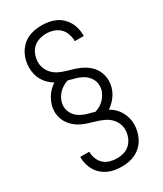

<svg xmlns="http://www.w3.org/2000/svg" viewBox="-235 -911 971 1141"><g transform="rotate(-30 250.0 -340.0)"><path d="M249 143Q273 143 297.5 138.5Q322 134 344 123Q366 112 384 94.5Q402 77 413.5 55Q425 33 431 9Q437 -15 437 -40Q437 -63 431 -85Q425 -107 414 -126.5Q403 -146 386.5 -162Q370 -178 350 -189Q369 -202 385 -218.5Q401 -235 412.5 -254.5Q424 -274 430 -296Q436 -318 436 -341Q436 -364 428.5 -387Q421 -410 407.5 -428.5Q394 -447 374.5 -461.5Q355 -476 334 -485.5Q313 -495 290 -502Q267 -509 244.5 -515.5Q222 -522 200.5 -532Q179 -542 162 -558.5Q145 -575 135.5 -597Q126 -619 126 -642Q126 -667 134.5 -691.5Q143 -716 160.5 -733.5Q178 -751 202.5 -759Q227 -767 252 -767Q277 -767 301 -759.5Q325 -752 343 -735Q361 -718 369.5 -694Q378 -670 378 -646Q378 -645 378 -644.5Q378 -644 378 -643H440Q440 -644 440 -645Q440 -646 440 -647Q440 -671 434.5 -695Q429 -719 417 -740Q405 -761 387 -778Q369 -795 347 -805Q325 -815 300.5 -819Q276 -823 252 -823Q228 -823 203 -818.5Q178 -814 156 -803Q134 -792 116.5 -774.5Q99 -757 87 -735Q75 -713 69.5 -689Q64 -665 64 -640Q64 -618 69.5 -595.5Q75 -573 86.5 -553.5Q98 -534 114.5 -518Q131 -502 150 -491Q131 -479 115.5 -462.5Q100 -446 88.5 -426Q77 -406 70.5 -384Q64 -362 64 -340Q64 -316 71.5 -293.5Q79 -271 93 -252Q107 -233 126 -218.5Q145 -204 166.5 -194.5Q188 -185 210.5 -178.5Q233 -172 255.5 -165Q278 -158 299.5 -148Q321 -138 338 -122Q355 -106 365 -84Q375 -62 375 -38Q375 -13 366 11Q357 35 339.5 53Q322 71 298 78.5Q274 86 249 86Q225 86 201.5 79.5Q178 73 160 57Q142 41 133 17.5Q124 -6 124 -30Q124 -30 124 -30.5Q124 -31 124 -31H62Q62 -31 62 -30Q62 -29 62 -29Q62 -5 68 18.5Q74 42 86 62.5Q98 83 116 99Q134 115 155.5 125Q177 135 201 139Q225 143 249 143ZM275 -218Q270 -220 265.5 -221Q261 -222 256 -223L255 -224Q232 -229 209.5 -237Q187 -245 168 -259Q149 -273 137.5 -294.5Q126 -316 126 -340Q126 -361 134 -381Q142 -401 155.5 -417Q169 -433 187 -444.5Q205 -456 225 -462Q250 -455 275.5 -448Q301 -441 323.5 -427Q346 -413 360 -390Q374 -367 374 -341V-340Q374 -319 366 -299.5Q358 -280 344.5 -263.5Q331 -247 313 -235.5Q295 -224 275 -218Z"/></g></svg>

Font: Iosevka SS09 Light
Style: Regular
Weight: 300
Monospace: yes
Designer: Belleve Invis
Foundry: Belleve Invis
Version: Version 5.2.1; ttfautohint (v1.8.3)